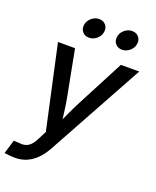

<svg xmlns="http://www.w3.org/2000/svg" viewBox="-182 -839 927 1143"><g transform="rotate(20 281.5 -268.0)"><path d="M-12.2 200.7 14.2 113.3 49.8 114.7Q71.3 117.7 88.9 112.8Q106.4 107.9 121.1 93Q135.7 78.1 148.9 51.3L175.8 -1L60.5 -529.3H168.5L225.1 -233.9Q233.4 -189 238.8 -144Q244.1 -99.1 250 -54.2H219.7Q240.2 -99.1 261 -144.3Q281.7 -189.5 304.7 -233.9L459 -529.3H575.2L238.3 84Q216.3 123 188.7 150.4Q161.1 177.7 128.2 191.9Q95.2 206.1 56.6 206.1Q37.1 206.1 19 204.3Q1 202.6 -12.2 200.7ZM433.6 -616.2Q406.7 -616.2 391.4 -634.5Q376 -652.8 380.4 -679.2Q384.3 -705.1 406 -723.4Q427.7 -741.7 454.1 -741.7Q481 -741.7 496.3 -723.4Q511.7 -705.1 507.3 -679.2Q503.4 -652.8 481.7 -634.5Q460 -616.2 433.6 -616.2ZM224.6 -616.2Q197.8 -616.2 182.6 -634.5Q167.5 -652.8 171.4 -679.2Q175.8 -705.1 197.3 -723.4Q218.8 -741.7 245.1 -741.7Q272 -741.7 287.4 -723.4Q302.7 -705.1 298.3 -679.2Q294.4 -652.8 272.7 -634.5Q251 -616.2 224.6 -616.2Z"/></g></svg>

Font: Inter 24pt Medium
Style: Italic
Weight: 500
Italic angle: -9.3988°
Designer: Rasmus Andersson
Foundry: rsms
Version: Version 4.001;git-66647c0bb